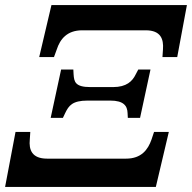

<svg xmlns="http://www.w3.org/2000/svg" viewBox="-44 -734 754 754"><path d="M110 -510H168L179 -540C192 -580 219 -615 279 -615H528C588 -615 599 -580 596 -540L594 -510H652L690 -714H158ZM155 -271H203L212 -290C226 -319 240 -339 300 -339H389C442 -339 456 -318 457 -290L458 -271H506L547 -461H499L489 -442C476 -415 453 -392 400 -392H311C251 -392 247 -413 245 -442L244 -461H196ZM-24 0H568L619 -216H561L551 -186C537 -146 511 -111 451 -111H141C81 -111 69 -146 73 -186L75 -216H17Z"/></svg>

Font: Noto Serif SemiBold
Style: Italic
Weight: 600
Italic angle: -12°
Designer: Monotype Design Team
Foundry: Monotype Imaging Inc.
Version: Version 2.014